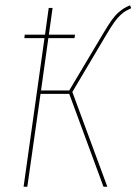

<svg xmlns="http://www.w3.org/2000/svg" viewBox="-20 -711 519 731"><path d="M479.5 -679.7Q465.8 -673.3 458.5 -669.2Q451.2 -665 439.5 -654.5Q427.7 -644 415 -626.2Q402.3 -608.4 385.3 -579.6L255.4 -360.8L388.7 0H374L243.7 -353.5H134.3L84 0H69.8L149.4 -565.9H72.8L74.2 -579.1H151.4L165.5 -680.7H180.2L166 -579.1H265.6L263.7 -565.9H164.1L136.2 -366.7H243.7L375.5 -587.9Q392.6 -616.7 405.8 -635Q418.9 -653.3 431.6 -664.1Q444.3 -674.8 452.1 -679.4Q460 -684.1 475.1 -690.9Z"/></svg>

Font: Fira Sans Compressed Hair
Style: Italic
Weight: 100
Width: 3
Italic angle: -8°
Designer: Carrois Corporate & Edenspiekermann AG
Foundry: Carrois Corporate GbR & Edenspiekermann AG
Version: Version 4.203;PS 004.203;hotconv 1.0.88;makeotf.lib2.5.64775